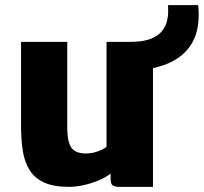

<svg xmlns="http://www.w3.org/2000/svg" viewBox="-20 -720 794 748"><path d="M249 8Q188 8 150.8 -9.5Q113.5 -27 94.2 -59Q75 -91 68.5 -134.2Q62 -177.5 62 -229V-557H242V-225Q242 -183 250 -160.8Q258 -138.5 274.5 -130.2Q291 -122 316 -122Q332.5 -122 348.2 -126.2Q364 -130.5 376.2 -136.5Q388.5 -142.5 395 -148V-557H493Q539.5 -557.5 567.8 -569Q596 -580.5 610.5 -598.2Q625 -616 630 -635.8Q635 -655.5 635 -672V-691Q635 -697 634 -700H752Q753 -694 753.5 -684.2Q754 -674.5 754 -661Q754 -589 721.5 -541.8Q689 -494.5 630 -471Q605 -461 576 -454.5V8H445Q428 8 419.5 2.5Q411 -3 411 -21V-43.5Q392.5 -29.5 367 -18.5Q338.5 -6 307.2 1Q276 8 249 8Z"/></svg>

Font: Koeln Type Sans ExtraBold
Style: Regular
Weight: 800
Designer: Eben Sorkin
Foundry: Eben Sorkin
Version: Version 2.001